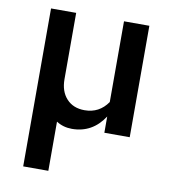

<svg xmlns="http://www.w3.org/2000/svg" viewBox="-80 -571 761 850"><g transform="rotate(10 300.0 -146.0)"><path d="M81 209V-501H194V-203Q194 -148 224 -115.5Q254 -83 305 -83Q371 -83 409 -138V-501H523V0H409V-73Q356 8 264 8Q225 8 194 -12V209Z"/></g></svg>

Font: Red Hat Mono Medium
Style: Regular
Weight: 500
Monospace: yes
Designer: Pentagram, MCKL
Foundry: Pentagram, MCKL
Version: Version 1.023; ttfautohint (v1.8.3)